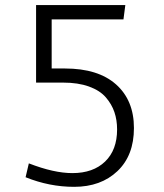

<svg xmlns="http://www.w3.org/2000/svg" viewBox="-20 -721 640 751"><path d="M80.1 -27.8 92.8 -82Q190.9 -43.9 263.2 -43.9Q344.2 -43.9 391.1 -89.1Q438 -134.3 438 -214.8Q438 -251.5 427.5 -282.5Q417 -313.5 393.8 -340.3Q370.6 -367.2 327.9 -382.6Q285.2 -397.9 227.1 -397.9H121.1V-701.2H470.2L462.9 -645H182.1V-453.1H233.9Q363.8 -453.1 433.8 -390.9Q503.9 -328.6 503.9 -220.2Q503.9 -112.8 439.2 -51.5Q374.5 9.8 270 9.8Q172.9 9.8 80.1 -27.8Z"/></svg>

Font: LT Hoop Light
Style: Regular
Weight: 300
Designer: Daniel Lyons
Foundry: LyonsType
Version: Version 1.000